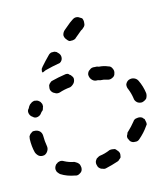

<svg xmlns="http://www.w3.org/2000/svg" viewBox="-34 -308 304 352"><g transform="rotate(-5 118.0 -132.5)"><path d="M100 9Q104 6 104 1Q104 -2 103 -4Q102 -7 101 -8Q99 -10 97 -11Q94 -12 92 -13Q82 -13 73 -16Q71 -17 68 -17Q66 -17 64 -16Q61 -15 60 -13Q58 -12 57 -9Q56 -7 56 -4Q56 -2 57 0Q58 3 60 4Q62 6 64 7Q76 12 91 12Q96 13 100 9ZM174 -10Q176 -12 177 -14Q177 -17 177 -19Q177 -22 175 -24Q174 -26 172 -27Q170 -29 168 -30Q166 -30 163 -30Q161 -30 158 -29Q149 -23 139 -20Q137 -19 135 -17Q133 -16 132 -13Q131 -11 131 -9Q131 -6 132 -4Q133 -2 134 0Q136 2 138 3Q140 4 143 4Q145 5 148 4Q160 -1 171 -7Q173 -8 174 -10ZM24 -33Q26 -31 28 -30Q30 -29 33 -29Q35 -29 38 -30Q42 -32 44 -37Q46 -42 44 -47Q41 -55 39 -66Q38 -71 34 -74Q29 -77 24 -76Q22 -76 20 -75Q18 -73 16 -71Q15 -69 14 -67Q14 -64 14 -62Q16 -48 21 -37Q22 -35 24 -33ZM230 -70Q230 -73 229 -75Q228 -78 227 -80Q225 -81 223 -83Q218 -85 213 -83Q208 -82 206 -77Q201 -68 195 -60Q193 -58 193 -55Q192 -53 192 -51Q192 -48 194 -46Q195 -44 197 -42Q201 -39 206 -40Q211 -40 214 -44Q223 -55 228 -66Q229 -68 230 -70ZM16 -109Q18 -104 23 -102Q27 -99 32 -101Q37 -103 39 -108Q40 -110 42 -112Q43 -114 43 -117Q44 -119 43 -122Q43 -124 41 -126Q40 -128 38 -129Q35 -131 33 -131Q31 -131 28 -131Q26 -130 24 -129Q22 -127 20 -125Q18 -122 17 -118Q14 -114 16 -109ZM214 -156Q209 -157 204 -154Q200 -151 199 -146Q199 -141 202 -137Q207 -129 210 -120Q211 -115 216 -112Q220 -110 225 -111Q230 -113 233 -117Q235 -122 234 -127Q230 -140 222 -151Q219 -155 214 -156ZM61 -162Q59 -160 58 -157Q58 -155 58 -153Q58 -150 59 -148Q62 -143 67 -142Q71 -140 76 -142Q85 -147 96 -150Q100 -152 103 -157Q105 -161 104 -166Q103 -169 101 -170Q100 -172 97 -173Q95 -175 93 -175Q90 -175 88 -174Q76 -170 65 -165Q62 -164 61 -162ZM144 -183Q138 -183 135 -179Q131 -176 131 -170Q132 -165 135 -162Q139 -158 144 -158Q148 -159 152 -158Q159 -159 165 -158Q170 -157 174 -160Q179 -163 179 -168Q180 -173 177 -177Q174 -182 169 -182Q161 -184 152 -183Q148 -184 144 -183ZM47 -188Q48 -190 49 -192Q55 -202 62 -212Q63 -214 66 -216Q68 -217 70 -217Q73 -218 75 -217Q77 -217 79 -215Q84 -212 85 -207Q86 -202 83 -198Q82 -197 81 -196Q67 -191 54 -185Q51 -183 48 -181Q48 -181 48 -182Q48 -182 47 -183Q47 -185 47 -188ZM95 -255Q92 -251 92 -246Q93 -241 97 -238Q99 -236 101 -235Q103 -234 106 -235Q108 -235 110 -236Q113 -237 114 -239Q120 -246 125 -252Q128 -254 129 -256Q133 -260 132 -265Q132 -270 129 -274Q127 -275 124 -276Q122 -277 120 -277Q117 -277 115 -276Q113 -275 111 -273Q109 -271 106 -268Q101 -262 95 -255Z"/></g></svg>

Font: FRB American Cursive Guidelines Dashed
Style: Italic
Weight: 400
Italic angle: -25°
Version: Version 2.0;Modular Font Editor K font №1